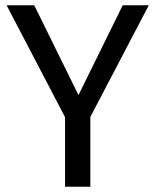

<svg xmlns="http://www.w3.org/2000/svg" viewBox="-20 -709 590 729"><path d="M323 -265V0H227V-264L5 -689H110L278 -348L446 -689H545Z"/></svg>

Font: Statis Sans
Style: Regular
Weight: 400
Designer: bBox Type GmbH
Foundry: bBox Type GmbH
Version: Version 1.000